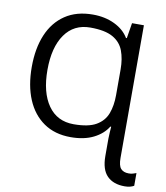

<svg xmlns="http://www.w3.org/2000/svg" viewBox="-101 -807 979 1131"><g transform="rotate(10 388.5 -242.0)"><path d="M363 -724Q436 -724 493 -696.5Q550 -669 578 -622H583L598 -714H669V79Q669 126 685 143.5Q701 161 732 161Q745 161 756 158Q767 155 777 151V227Q767 233 753 236.5Q739 240 721 240Q654 240 616.5 202.5Q579 165 579 83V-20Q579 -39 580.5 -57Q582 -75 583 -92H578Q550 -46 494 -18Q438 10 358 10Q263 10 196.5 -36Q130 -82 95.5 -164.5Q61 -247 61 -358Q61 -469 95.5 -551Q130 -633 197.5 -678.5Q265 -724 363 -724ZM361 -646Q263 -646 209 -569Q155 -492 155 -357Q155 -222 209 -145Q263 -68 362 -68Q450 -68 496.5 -95Q543 -122 561 -169.5Q579 -217 579 -280V-434Q579 -497 561 -545Q543 -593 496 -619.5Q449 -646 361 -646Z"/></g></svg>

Font: Go Noto Kurrent-Regular
Style: Regular
Weight: 400
Designer: Monotype Design Team
Foundry: Monotype Imaging Inc.
Version: Version 2.012; ttfautohint (v1.8.4.7-5d5b)